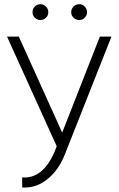

<svg xmlns="http://www.w3.org/2000/svg" viewBox="-20 -670 550 891"><path d="M168 -577.1Q152.3 -577.1 141.6 -587.9Q130.9 -597.7 130.9 -613.3Q130.9 -628.9 141.6 -639.6Q152.3 -650.4 168 -650.4Q182.6 -650.4 193.4 -639.6Q204.1 -628.9 204.1 -613.3Q204.1 -597.7 193.4 -587.9Q182.6 -577.1 168 -577.1ZM347.7 -577.1Q332 -577.1 321.3 -587.9Q310.5 -597.7 310.5 -613.3Q310.5 -628.9 321.3 -639.6Q332 -650.4 347.7 -650.4Q363.3 -650.4 373 -639.6Q383.8 -628.9 383.8 -613.3Q383.8 -597.7 373 -587.9Q363.3 -577.1 347.7 -577.1ZM443.4 -500Q456.1 -500 497.1 -500Q443.4 -363.3 281.2 45.9Q252 120.1 199.2 162.1Q151.4 200.2 95.7 200.2Q89.8 200.2 83 200.2Q83 184.6 83 153.3Q130.9 157.2 169.9 126Q208 93.8 232.4 36.1Q235.4 27.3 243.2 8.8Q185.5 -118.2 12.7 -500Q26.4 -500 67.4 -500Q117.2 -388.7 268.6 -54.7Q312.5 -166 443.4 -500Z"/></svg>

Font: LeFont
Style: ExtraLight
Weight: 200
Designer: Leryon MEDIA
Version: Version 1.0